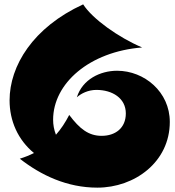

<svg xmlns="http://www.w3.org/2000/svg" viewBox="-20 -794 805 882"><path d="M427 68C599 68 760 -50 760 -234C760 -372 643 -469 518 -469C441 -469 359 -430 333 -347C352 -364 384 -381 423 -381C496 -381 558 -343 558 -273C558 -205 509 -170 447 -170C387 -170 346 -202 298 -266C281 -233 261 -202 237 -175C228 -198 224 -221 224 -244C224 -411 391 -557 633 -576C524 -622 404 -708 362 -774C131 -668 24 -491 24 -333C24 -239 62 -152 136 -91C116 -81 94 -72 71 -65C168 11 288 68 427 68Z"/></svg>

Font: Shojumaru
Style: Regular
Weight: 400
Designer: Astigmatic (AOETI)
Foundry: Astigmatic (AOETI)
Version: Version 1.000